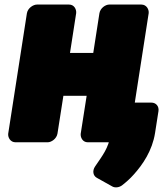

<svg xmlns="http://www.w3.org/2000/svg" viewBox="-20 -586 715 842"><path d="M506 38C522 38 546 23 550 0L632 -528C634 -544 623 -566 600 -566H459C443 -566 420 -551 416 -528L389 -354H287L314 -528C316 -544 306 -566 283 -566H142C126 -566 102 -551 98 -528L16 0C14 16 25 38 48 38H189C205 38 228 23 232 0L258 -166H360L334 0C332 16 342 38 365 38ZM397 144C384 163 388 185 405 194L473 232C484 238 501 237 515 227C533 213 550 198 566 180C606 136 648 74 660 -3L675 -99C678 -120 664 -136 644 -136H524C508 -136 485 -122 481 -99L465 4C456 64 430 95 397 144Z"/></svg>

Font: Asimov Print
Style: EIt
Weight: 500
Designer: Google
Version: Version 2.000980; 2014